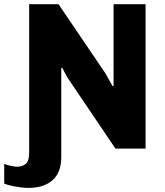

<svg xmlns="http://www.w3.org/2000/svg" viewBox="-68 -706 782 912"><path d="M67.5 186.5Q52 186.5 30 183.8Q8 181 -13 176.5Q-34 172 -48 166V72.5Q-36.5 77.5 -16.8 81.8Q3 86 14 86Q35 86 52.8 73.8Q70.5 61.5 70.5 17.5V-686H210L432.5 -358L467 -296.5L471.5 -298.5V-686H623.5V0H480.5L251.5 -339L227.5 -384L223 -382.5V39.5Q223 114 181.2 150.2Q139.5 186.5 67.5 186.5Z"/></svg>

Font: Chivo Medium
Style: Regular
Weight: 500
Designer: Hector Gatti
Foundry: Omnibus-Type
Version: Version 2.002